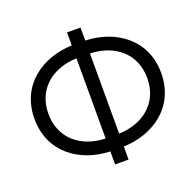

<svg xmlns="http://www.w3.org/2000/svg" viewBox="-126 -852 1002 984"><g transform="rotate(-20 375.0 -360.0)"><path d="M338.5 0H412V-71C573 -76 721 -174.5 721 -360C721 -545.5 573 -644 412 -649V-720H338.5V-649C177.5 -644 30 -545.5 30 -360C30 -174.5 177.5 -76 338.5 -71ZM412 -578.5C546 -574.5 645 -493.5 645 -360C645 -226.5 546 -145.5 412 -141.5ZM338.5 -141.5C204.5 -145.5 106 -226.5 106 -360C106 -493.5 204.5 -574.5 338.5 -578.5Z"/></g></svg>

Font: Vela Sans
Style: Regular
Weight: 400
Designer: Principal design: Mikhail Sharanda - project Manrope.
Design modification: Ravid Balaliev
Foundry: Mikhail Sharanda
Version: Version 1.001